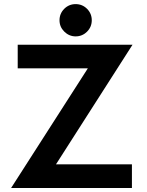

<svg xmlns="http://www.w3.org/2000/svg" viewBox="-20 -933 732 953"><path d="M275.4 -832.5C275.4 -810.5 283.2 -792 298.8 -776.4C314.5 -760.7 333.5 -752.4 355.5 -752.4C377.4 -752.4 396.5 -760.3 412.1 -775.9C427.7 -791.5 435.5 -810.5 435.5 -832.5C435.5 -854.5 427.7 -873.5 412.1 -889.2C396.5 -904.8 377.4 -912.6 355.5 -912.6C333.5 -912.6 314.5 -904.8 298.8 -889.2C283.2 -873.5 275.4 -854.5 275.4 -832.5ZM67.9 -710.9V-593.8H416L35.2 0H634.8V-117.2H257.8L637.7 -710.9Z"/></svg>

Font: Tuffy
Style: Bold
Weight: 700
Designer: Thatcher Ulrich, Karoly Barta, Michael Everson
Version: Version 001.270